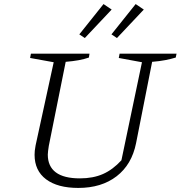

<svg xmlns="http://www.w3.org/2000/svg" viewBox="-20 -915 888 944"><path d="M365 9Q263 9 206.5 -33.5Q150 -76 150 -154Q150 -163 151 -174Q152 -185 155 -200L244 -609L128 -630L132 -651H420L417 -632Q394 -624 366.5 -619Q339 -614 303 -611L220 -198Q218 -184 216.5 -173.5Q215 -163 215 -155Q215 -97 254.5 -67.5Q294 -38 373 -38Q438 -38 486.5 -59.5Q535 -81 577 -127L678 -609L564 -630L568 -651H848L844 -632Q821 -625 793 -619.5Q765 -614 728 -611L649 -211Q628 -106 553.5 -48.5Q479 9 365 9ZM489 -895 529 -868 397 -728 370 -746ZM647 -895 687 -868 555 -728 528 -746Z"/></svg>

Font: Piazzolla Thin ExtraLight
Style: Italic
Weight: 250
Italic angle: -11.3°
Version: Version 2.005